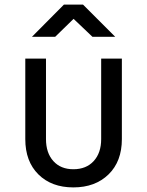

<svg xmlns="http://www.w3.org/2000/svg" viewBox="-20 -805 640 835"><path d="M299 10Q204 10 147 -46.5Q90 -103 90 -200V-550H180V-200Q180 -140 212 -104.5Q244 -69 299 -69Q355 -69 387.5 -104.5Q420 -140 420 -200V-550H510V-200Q510 -103 452 -46.5Q394 10 299 10ZM119 -645 258 -785H341L481 -645H382L300 -723L220 -645Z"/></svg>

Font: JetBrainsMono Nerd Font Mono
Style: Regular
Weight: 400
Monospace: yes
Designer: Philipp Nurullin, Konstantin Bulenkov
Foundry: JetBrains
Version: Version 2.304; ttfautohint (v1.8.4.7-5d5b);Nerd Fonts 2.3.0